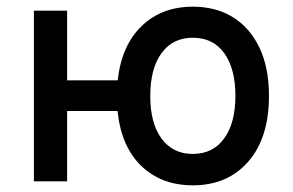

<svg xmlns="http://www.w3.org/2000/svg" viewBox="-20 -543 878 575"><path d="M557.5 12Q463.5 12 403.2 -46Q343 -104 332 -210.5H181V0H81.5V-511H181V-302.5H332.5Q344 -407 404.2 -465Q464.5 -523 557.5 -523Q627 -523 678 -491.2Q729 -459.5 757.2 -399.8Q785.5 -340 785.5 -256Q785.5 -130 723.5 -59Q661.5 12 557.5 12ZM557.5 -82Q617.5 -82 651.2 -128.2Q685 -174.5 685 -256Q685 -337 651.8 -383.5Q618.5 -430 557.5 -430Q497.5 -430 463.8 -384Q430 -338 430 -255Q430 -174 463.8 -128Q497.5 -82 557.5 -82Z"/></svg>

Font: Overpass Medium
Style: Regular
Weight: 500
Designer: Delve Withrington, Dave Bailey, Thomas Jockin
Foundry: Delve Fonts LLC
Version: Version 4.000